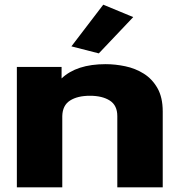

<svg xmlns="http://www.w3.org/2000/svg" viewBox="-20 -800 762 820"><path d="M52 0V-514H243V-465Q307 -526 431 -526Q472 -526 515 -517Q558 -508 594 -485.5Q630 -463 652.5 -423.5Q675 -384 675 -324V0H481V-304Q481 -350 449 -370.5Q417 -391 364 -391Q311 -391 279 -370.5Q247 -350 246 -304V0ZM402 -572 285 -602 421 -780 549 -727Z"/></svg>

Font: Special Gothic Extended Bold
Style: Regular
Weight: 700
Width: 7
Designer: Alistair McCready
Foundry: Monolith
Version: Version 1.000; ttfautohint (v1.8.4.7-5d5b)